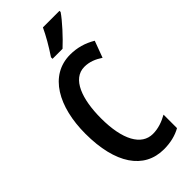

<svg xmlns="http://www.w3.org/2000/svg" viewBox="-294 -992 1058 1058"><g transform="rotate(-45 234.5 -463.5)"><path d="M424 -928V-937H295C274 -892 246 -843 210 -789V-777H288C332 -817 398 -889 424 -928ZM303 -622C342 -622 376 -608 409 -586L445 -683C398 -711 349 -725 295 -725C133 -725 46 -566 46 -357C46 -124 137 10 292 10C343 10 388 -1 425 -22V-127C389 -107 351 -93 309 -93C220 -93 167 -189 167 -356C167 -505 209 -622 303 -622Z"/></g></svg>

Font: Noto Sans Georgian ExtraCondensed SemiBold
Style: Regular
Weight: 600
Width: 2
Designer: Monotype Design Team, Akaki Razmadze
Foundry: Google LLC
Version: Version 2.005